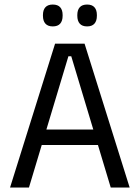

<svg xmlns="http://www.w3.org/2000/svg" viewBox="-20 -833 621 853"><path d="M24.7 0 224.7 -639H355.7L556 0H471.9L296.6 -583H283.9L108.7 0ZM144.3 -188.7V-257.6H435.5V-188.7ZM214.3 -715.7Q192.7 -715.7 181.7 -728Q170.8 -740.2 170.8 -762.9V-766.3Q170.8 -788.7 181.7 -800.7Q192.7 -812.8 214.3 -812.8Q236.7 -812.8 247.4 -800.7Q258.2 -788.7 258.2 -766.3V-762.9Q258.2 -740.2 247.4 -728Q236.7 -715.7 214.3 -715.7ZM367 -715.7Q345 -715.7 334.3 -728Q323.5 -740.2 323.5 -762.9V-766.3Q323.5 -788.7 334.3 -800.7Q345 -812.8 367 -812.8Q388.9 -812.8 399.6 -800.7Q410.4 -788.7 410.4 -766.3V-762.9Q410.4 -740.2 399.6 -728Q388.9 -715.7 367 -715.7Z"/></svg>

Font: Anek Latin Medium
Style: Regular
Weight: 500
Designer: Yesha Goshar
Foundry: Ek Type
Version: Version 1.003